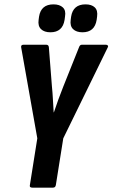

<svg xmlns="http://www.w3.org/2000/svg" viewBox="-20 -860 516 880"><path d="M128 0Q114 0 117 -12L151 -226L77 -643Q75 -655 88 -655H192Q203 -655 204 -643L218 -464Q221 -434 222.5 -404.5Q224 -375 226 -345H227Q237 -375 247.5 -404Q258 -433 270 -463L342 -643Q346 -655 355 -655H465Q471 -655 474 -651.5Q477 -648 474 -643L270 -226L236 -12Q234 0 223 0ZM358 -712Q330 -712 315 -726.5Q300 -741 304 -769L306 -784Q315 -840 372 -840Q400 -840 414.5 -826Q429 -812 425 -784L423 -769Q414 -712 358 -712ZM211 -712Q183 -712 168 -726.5Q153 -741 157 -769L159 -784Q168 -840 225 -840Q253 -840 268 -826Q283 -812 278 -784L276 -769Q267 -712 211 -712Z"/></svg>

Font: Sofia Sans Extra Condensed ExtraBold
Style: Italic
Weight: 800
Italic angle: -9°
Designer: Botio Nikoltchev, Ani Petrova
Foundry: lettersoup
Version: Version 4.101; ttfautohint (v1.8.4.7-5d5b)